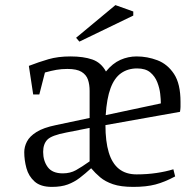

<svg xmlns="http://www.w3.org/2000/svg" viewBox="-20 -721 760 752"><path d="M183 11Q139 11 115.5 -10Q92 -31 83.5 -62.5Q75 -94 75 -125Q75 -146 85.5 -166.5Q96 -187 123 -204Q150 -221 199 -231L331 -259V-365Q331 -390 324.5 -409Q318 -428 299.5 -439.5Q281 -451 244 -451Q221 -451 201 -447.5Q181 -444 156 -437L134 -351H110L93 -463Q132 -478 169.5 -489Q207 -500 256 -500Q307 -500 341.5 -488Q376 -476 395 -441Q421 -473 451.5 -486.5Q482 -500 515 -500Q557 -500 596.5 -485Q636 -470 661.5 -431.5Q687 -393 687 -322Q687 -310 687 -302.5Q687 -295 685 -283L393 -231Q393 -167 406 -124Q419 -81 446 -59.5Q473 -38 515 -38Q556 -38 593 -43.5Q630 -49 659 -58L666 -30Q625 -8 589 1.5Q553 11 502 11Q453 11 422.5 0.5Q392 -10 372.5 -26.5Q353 -43 337 -62Q314 -41 292.5 -24.5Q271 -8 245.5 1.5Q220 11 183 11ZM226 -42Q255 -42 277.5 -54.5Q300 -67 331 -89V-220L240 -202Q182 -191 165.5 -174Q149 -157 149 -126Q149 -91 167 -66.5Q185 -42 226 -42ZM394 -270 610 -316Q610 -331 607.5 -353.5Q605 -376 596 -399Q587 -422 568.5 -437.5Q550 -453 517 -453Q481 -453 454.5 -434.5Q428 -416 413 -375.5Q398 -335 394 -270ZM291 -558 278 -573 432 -701 502 -676V-660Z"/></svg>

Font: Manuale Light
Style: Regular
Weight: 300
Designer: Eduardo Tunni / Pablo Cosgaya
Foundry: Eduardo Tunni / Pablo Cosgaya
Version: Version 1.002